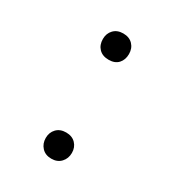

<svg xmlns="http://www.w3.org/2000/svg" viewBox="-115 -646 514 566"><g transform="rotate(30 142.0 -363.0)"><path d="M187 -531.5Q187 -512 175.7 -499.5Q164.3 -487 143.2 -487Q122 -487 110 -499.4Q98 -511.8 98 -532Q98 -551 110 -563.5Q122 -576 142.5 -576Q163 -576 175 -563.5Q187 -551 187 -531.5ZM187 -195Q187 -176 175 -163Q163 -150 142.5 -150Q122 -150 110 -163Q98 -176 98 -195Q98 -214 110 -226.5Q122 -239 142.5 -239Q163 -239 175 -226.5Q187 -214 187 -195Z"/></g></svg>

Font: SUIT Variable
Style: Regular
Weight: 400
Designer: Sunn Youn; Korean Glyphs from Source Han Sans (Sandoll Communications; Soo-young Jang, Joo-yeon Kang)
Foundry: Sunn
Version: Version 1.150;FEAKit 1.0